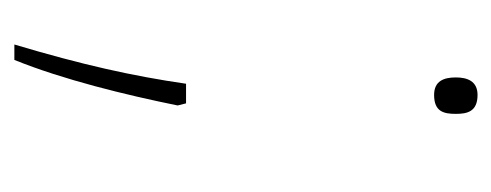

<svg xmlns="http://www.w3.org/2000/svg" viewBox="-234 -338 701 274"><g transform="rotate(90 117.0 -201.5)"><path d="M116 -470C140 -470 143 -484 143 -501C143 -517 140 -532 116 -532C96 -532 91 -517 91 -501C91 -484 96 -470 116 -470ZM128 -116H100C89 -40 73 32 44 129H66C94 60 116 -30 131 -104Z"/></g></svg>

Font: Noto Sans Devanagari UI Thin
Style: Regular
Weight: 100
Designer: Jelle Bosma - Monotype Design Team
Foundry: Monotype Imaging Inc.
Version: Version 2.004